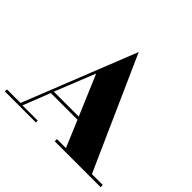

<svg xmlns="http://www.w3.org/2000/svg" viewBox="-221 -919 1122 1122"><g transform="rotate(45 340.5 -358.0)"><path d="M356.9 -18.1H431.2L361.8 -183.1H141.1L75.2 -15.1H201.2V0H-55.2V-17.1H57.1L238.8 -474.1L335 -715.8L646 -18.1H735.8V0H356.9ZM147.9 -201.2H354L248 -451.2Z"/></g></svg>

Font: Purple Purse
Style: Regular
Weight: 400
Designer: Astigmatic (AOETI)
Foundry: Astigmatic (AOETI)
Version: Version 1.000